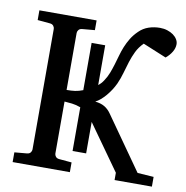

<svg xmlns="http://www.w3.org/2000/svg" viewBox="-78 -762 809 836"><g transform="rotate(10 326.5 -343.5)"><path d="M482.9 0V-32.2L340.8 -231.9V-92.8H280.8V-286.1Q261.2 -293.5 242.7 -295.7Q224.1 -297.9 209 -298.8V-68.8Q209 -62 214.1 -55.4Q219.2 -48.8 230 -47.9L285.2 -43V0H32.2V-43L86.9 -47.9Q97.7 -48.8 102.8 -55.4Q107.9 -62 107.9 -68.8V-602.1Q107.9 -608.9 102.8 -615.5Q97.7 -622.1 86.9 -623L32.2 -627.9V-670.9H285.2V-627.9L230 -623Q219.2 -622.1 214.1 -615.5Q209 -608.9 209 -602.1V-350.1Q230.5 -350.1 246.3 -352.3Q262.2 -354.5 280.8 -361.8V-570.8H340.8V-395Q347.7 -400.4 353 -406.2Q358.4 -412.1 362.8 -418.9Q375 -437 382.6 -456.5Q390.1 -476.1 396.2 -496.3Q402.3 -516.6 408 -536.9Q413.6 -557.1 421.6 -576.9Q429.7 -596.7 441.4 -616Q453.1 -635.3 471.2 -652.8Q489.3 -670.9 513.2 -679Q537.1 -687 563 -687Q580.6 -687 595.7 -682.1Q610.8 -677.2 622.1 -669.2Q633.3 -661.1 639.6 -650.6Q646 -640.1 646 -628.9Q646 -611.8 636 -595Q626 -578.1 608.9 -564L504.9 -606.9Q484.9 -586.9 473.9 -564.2Q462.9 -541.5 455.1 -516.8Q447.3 -492.2 440.2 -466.6Q433.1 -440.9 421.9 -416Q414.6 -400.4 405.3 -386.2Q396 -372.1 385.5 -359.6Q375 -347.2 363.5 -337.4Q352.1 -327.6 340.8 -321.8Q365.7 -319.3 382.6 -309.3Q399.4 -299.3 412.1 -280.8L576.2 -47.9L647.9 -43V0Z"/></g></svg>

Font: Charis SIL CyrE
Style: Regular
Weight: 400
Foundry: SIL International
Version: Version 5.000